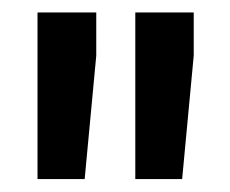

<svg xmlns="http://www.w3.org/2000/svg" viewBox="-20 -770 359 300"><path d="M130.4 -750.5V-683.1L112.3 -490.2H38.6V-750.5ZM282.7 -750.5V-683.1L264.6 -490.2H191.4V-750.5Z"/></svg>

Font: Vazirmatn RD FD SemiBold
Style: Regular
Weight: 600
Designer: Saber Rastikerdar
Foundry: Saber Rastikerdar
Version: Version 33.003